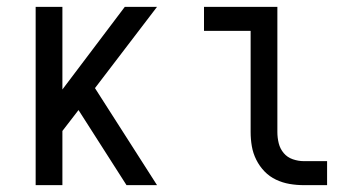

<svg xmlns="http://www.w3.org/2000/svg" viewBox="-20 -540 1040 560"><path d="M84 0V-520H162V-279L344 -520H438L257 -283L438 0H349L209 -219L162 -158V0Z M866 0Q845 0 824.5 -3.5Q804 -7 785 -16Q766 -25 751.5 -40Q737 -55 727.5 -74Q718 -93 714.5 -113.5Q711 -134 711 -155V-450H575V-520H789V-155Q789 -138 793 -122Q797 -106 807.5 -93.5Q818 -81 834 -75.5Q850 -70 866 -70H934V0Z"/></svg>

Font: Iosevka Slab
Style: Regular
Weight: 400
Monospace: yes
Designer: Belleve Invis
Foundry: Belleve Invis
Version: Version 11.2.4; ttfautohint (v1.8.3)